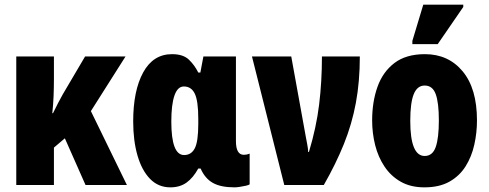

<svg xmlns="http://www.w3.org/2000/svg" viewBox="-20 -796 2105 826"><path d="M520 -553 371 -318 526 0H348L259 -201L212 -161V0H50V-553H212V-458Q212 -420 210.5 -382.5Q209 -345 205 -309H208Q219 -332 230 -353Q241 -374 250 -390L346 -553Z M713 10Q661 10 625.5 -26.5Q590 -63 571.5 -127Q553 -191 553 -274Q553 -406 596 -484.5Q639 -563 720 -563Q768 -563 792.5 -539.5Q817 -516 833 -484H842L855 -553H995V-189Q995 -130 1029 -130Q1042 -130 1054 -135V-3Q1051 0 1038 3Q1025 6 1011 8Q997 10 989 10Q930 10 896 -9Q862 -28 843 -71H833Q811 -31 782.5 -10.5Q754 10 713 10ZM772 -129Q803 -129 818 -158Q833 -187 833 -263V-285Q833 -362 818 -393Q803 -424 771 -424Q744 -424 730.5 -385Q717 -346 717 -273Q717 -129 772 -129Z M1203 0 1064 -553H1233L1295 -211Q1298 -194 1301.5 -176.5Q1305 -159 1306 -142H1309Q1341 -248 1353 -347Q1365 -446 1365 -553H1528Q1528 -445 1511 -353.5Q1494 -262 1459.5 -176.5Q1425 -91 1373 0Z M2032 -278Q2032 -225 2020.5 -173.5Q2009 -122 1983 -80.5Q1957 -39 1913.5 -14.5Q1870 10 1806 10Q1747 10 1704.5 -14Q1662 -38 1634.5 -79Q1607 -120 1594 -171.5Q1581 -223 1581 -278Q1581 -358 1604 -422.5Q1627 -487 1677 -525Q1727 -563 1808 -563Q1909 -563 1970.5 -489Q2032 -415 2032 -278ZM1745 -276Q1745 -125 1807 -125Q1841 -125 1854.5 -163.5Q1868 -202 1868 -278Q1868 -354 1854.5 -391Q1841 -428 1807 -428Q1775 -428 1760 -391Q1745 -354 1745 -276ZM1754 -606V-620L1801 -776H1973V-766L1863 -606Z"/></svg>

Font: Noto Sans ExtraCondensed Black
Style: Regular
Weight: 900
Width: 2
Designer: Monotype Design Team
Foundry: Monotype Imaging Inc.
Version: Version 2.013; ttfautohint (v1.8.4.7-5d5b)